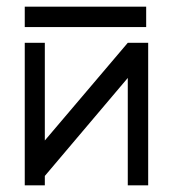

<svg xmlns="http://www.w3.org/2000/svg" viewBox="-20 -604 580 574"><path d="M54 -584H417V-523H54ZM423 -50H362V-371L114 -78V-50H54V-476H114V-184L362 -476H423Z"/></svg>

Font: ibm3270
Style: Regular
Weight: 400
Monospace: yes
Version: Version 2.0.3